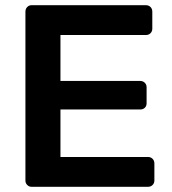

<svg xmlns="http://www.w3.org/2000/svg" viewBox="-20 -720 662 740"><path d="M102 0Q92 0 85 -7Q78 -14 78 -24V-675Q78 -686 85 -693Q92 -700 102 -700H542Q553 -700 560 -693Q567 -686 567 -675V-609Q567 -599 560 -592Q553 -585 542 -585H213V-408H520Q531 -408 538 -401Q545 -394 545 -384V-322Q545 -311 538 -304.5Q531 -298 520 -298H213V-115H550Q561 -115 568 -108Q575 -101 575 -90V-24Q575 -14 568 -7Q561 0 550 0Z"/></svg>

Font: Rubik Medium
Style: Regular
Weight: 500
Designer: Hubert and Fischer
Foundry: Hubert and Fischer
Version: Version 2.300; ttfautohint (v1.8.4.7-5d5b);gftools[0.9.30]